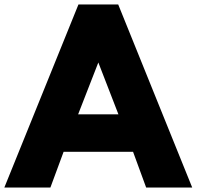

<svg xmlns="http://www.w3.org/2000/svg" viewBox="-26 -845 886 865"><path d="M-6.5 0 327.5 -825H506.5L840 0H632.5L573.5 -161H260.5L201 0ZM326 -330H507.5L417 -563.5Z"/></svg>

Font: Spartan Thin ExtraBold
Style: Regular
Weight: 800
Version: Version 1.004